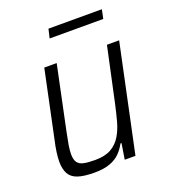

<svg xmlns="http://www.w3.org/2000/svg" viewBox="-126 -758 756 858"><g transform="rotate(-20 252.0 -329.5)"><path d="M177 8Q127 8 98 -2Q69 -12 57 -34.5Q45 -57 45 -92Q45 -111 48.5 -136.5Q52 -162 59 -192L126 -510H185L121 -205Q114 -172 110 -147.5Q106 -123 106 -105Q106 -80 115 -66.5Q124 -53 144.5 -48.5Q165 -44 199 -44Q246 -44 275 -60.5Q304 -77 321.5 -106Q339 -135 349 -172Q359 -209 368 -250L424 -510H482L374 0H323L335 -75H330Q318 -52 299.5 -33Q281 -14 251.5 -3Q222 8 177 8ZM193 -624 203 -667H457L448 -624Z"/></g></svg>

Font: Saira SemiCondensed Light
Style: Italic
Weight: 300
Width: 4
Italic angle: -12°
Designer: Hector Gatti with collaboration of the Omnibus-Type team
Foundry: Omnibus-Type
Version: Version 1.101